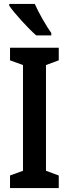

<svg xmlns="http://www.w3.org/2000/svg" viewBox="-20 -957 350 977"><path d="M157 -937H27V-928C53 -889 127 -809 164 -777H241V-789C217 -822 176 -893 157 -937ZM279 0V-64L214 -88V-626L279 -650V-714H31V-650L97 -626V-88L31 -64V0Z"/></svg>

Font: Noto Sans Arabic UI XCn SmBd
Style: Regular
Weight: 600
Width: 2
Designer: Monotype Design Team, Nadine Chahine and Nizar Qandah
Foundry: Monotype Imaging Inc.
Version: Version 2.010